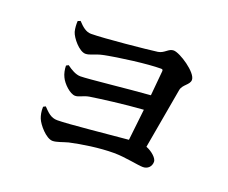

<svg xmlns="http://www.w3.org/2000/svg" viewBox="-112 -884 1223 1031"><g transform="rotate(20 500.0 -368.5)"><path d="M175 -191 162 -184C161 -156 166 -136 172 -120C184 -89 235 -29 272 -29C295 -29 327 -43 357 -51C425 -66 521 -81 605 -81C669 -81 747 -63 776 -63C803 -63 823 -82 823 -110C823 -130 791 -159 757 -172L818 -518C824 -552 864 -564 864 -593C864 -635 754 -708 718 -708C689 -708 677 -678 641 -672C584 -664 342 -640 270 -640C241 -640 218 -660 194 -686L179 -680C178 -660 179 -640 184 -620C193 -589 242 -529 278 -529C303 -529 329 -547 368 -555C456 -573 612 -593 688 -593C696 -593 699 -590 698 -581L685 -440C561 -431 339 -406 294 -406C268 -406 239 -423 215 -441L202 -434C202 -414 207 -388 216 -371C230 -340 274 -298 303 -298C325 -298 343 -314 377 -320C442 -330 564 -346 676 -354L656 -175C540 -165 322 -142 258 -142C222 -142 201 -164 175 -191Z"/></g></svg>

Font: Noto Serif KR
Style: Bold
Weight: 700
Designer: Ryoko NISHIZUKA 西塚涼子 (kana & ideographs); Frank Grießhammer (Latin, Greek & Cyrillic); Wenlong ZHANG 张文龙 (bopomofo); San
Foundry: Adobe
Version: Version 2.001;hotconv 1.1.0;makeotfexe 2.6.0